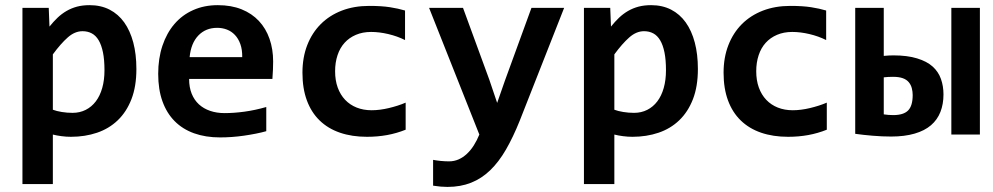

<svg xmlns="http://www.w3.org/2000/svg" viewBox="-20 -527 3889 752"><path d="M514.2 -256.8Q514.2 -188.5 494.9 -138.7Q475.6 -88.9 441.2 -55.9Q406.7 -22.9 359.9 -7.1Q313 8.8 257.8 8.8Q239.3 8.8 220.7 6.3Q202.1 3.9 187 0V193.8H67.9V-496.1H170.9L173.8 -422.9Q189 -441.9 205.3 -457.5Q221.7 -473.1 240.7 -484.1Q259.8 -495.1 281.7 -501Q303.7 -506.8 331.1 -506.8Q375 -506.8 409.2 -489.3Q443.4 -471.7 466.6 -439.2Q489.7 -406.7 502 -360.6Q514.2 -314.5 514.2 -256.8ZM389.2 -252Q389.2 -293 383.3 -321.8Q377.4 -350.6 366.5 -369.1Q355.5 -387.7 339.6 -396.2Q323.7 -404.8 303.2 -404.8Q272.9 -404.8 245.4 -380.4Q217.8 -356 187 -314V-97.2Q201.2 -91.8 221.9 -88.4Q242.7 -85 264.2 -85Q292.5 -85 315.7 -96.7Q338.9 -108.4 355.2 -129.9Q371.6 -151.4 380.4 -182.4Q389.2 -213.4 389.2 -252Z M1049.8 -286.1Q1049.8 -273.9 1049.1 -254.4Q1048.3 -234.9 1046.9 -217.8H720.7Q720.7 -185.1 730.7 -160.2Q740.7 -135.3 759 -118.4Q777.3 -101.6 803 -92.8Q828.6 -84 859.9 -84Q896 -84 937.3 -89.6Q978.5 -95.2 1022.9 -107.9V-13.2Q1003.9 -7.8 981.4 -3.4Q959 1 935.5 4.4Q912.1 7.8 888.2 9.5Q864.3 11.2 841.8 11.2Q785.2 11.2 740.2 -4.9Q695.3 -21 664.1 -52.5Q632.8 -84 616.2 -130.4Q599.6 -176.8 599.6 -237.8Q599.6 -298.3 616.2 -347.9Q632.8 -397.5 663.1 -432.9Q693.4 -468.3 736.6 -487.5Q779.8 -506.8 833 -506.8Q885.7 -506.8 926.3 -490.5Q966.8 -474.1 994.1 -444.8Q1021.5 -415.5 1035.6 -375Q1049.8 -334.5 1049.8 -286.1ZM928.7 -303.2Q929.2 -332.5 921.4 -354.2Q913.6 -376 900.1 -390.1Q886.7 -404.3 868.9 -411.1Q851.1 -418 830.6 -418Q785.6 -418 756.8 -387.9Q728 -357.9 722.7 -303.2Z M1568.8 -19Q1533.7 -4.9 1496.1 2Q1458.5 8.8 1417.5 8.8Q1358.4 8.8 1311.5 -7.3Q1264.6 -23.4 1231.9 -55.2Q1199.2 -86.9 1181.9 -133.8Q1164.6 -180.7 1164.6 -242.2Q1164.6 -301.8 1183.3 -350.1Q1202.1 -398.4 1236.3 -432.6Q1270.5 -466.8 1318.6 -485.4Q1366.7 -503.9 1425.8 -503.9Q1474.1 -503.9 1507.1 -498.8Q1540 -493.7 1566.4 -485.8V-370.1Q1536.1 -385.3 1500.7 -393.6Q1465.3 -401.9 1433.6 -401.9Q1400.4 -401.9 1374 -390.6Q1347.7 -379.4 1329.6 -359.4Q1311.5 -339.4 1302 -310.8Q1292.5 -282.2 1292.5 -248Q1292.5 -212.4 1302.7 -184.1Q1313 -155.8 1331.8 -136Q1350.6 -116.2 1377 -105.7Q1403.3 -95.2 1435.5 -95.2Q1451.2 -95.2 1468.5 -97.4Q1485.8 -99.6 1503.2 -103.8Q1520.5 -107.9 1537.4 -113.3Q1554.2 -118.7 1568.8 -125Z M2015.6 -54.2Q1989.7 10.3 1961.7 58.8Q1933.6 107.4 1899.9 139.9Q1866.2 172.4 1825 188.7Q1783.7 205.1 1732.4 205.1Q1720.2 205.1 1705.8 203.9Q1691.4 202.6 1676.3 200.2V99.1Q1682.1 100.1 1689.7 101.3Q1697.3 102.5 1705.6 103.3Q1713.9 104 1722.4 104.5Q1731 105 1738.3 105Q1758.8 105 1776.4 97.2Q1793.9 89.4 1808.8 75.4Q1823.7 61.5 1835.9 42.2Q1848.1 22.9 1857.4 0L1660.6 -496.1H1793.5L1896.5 -214.8L1927.2 -124L1957.5 -210.9L2061.5 -496.1H2189.5Z M2713.4 -256.8Q2713.4 -188.5 2694.1 -138.7Q2674.8 -88.9 2640.4 -55.9Q2606 -22.9 2559.1 -7.1Q2512.2 8.8 2457 8.8Q2438.5 8.8 2419.9 6.3Q2401.4 3.9 2386.2 0V193.8H2267.1V-496.1H2370.1L2373 -422.9Q2388.2 -441.9 2404.5 -457.5Q2420.9 -473.1 2439.9 -484.1Q2459 -495.1 2481 -501Q2502.9 -506.8 2530.3 -506.8Q2574.2 -506.8 2608.4 -489.3Q2642.6 -471.7 2665.8 -439.2Q2689 -406.7 2701.2 -360.6Q2713.4 -314.5 2713.4 -256.8ZM2588.4 -252Q2588.4 -293 2582.5 -321.8Q2576.7 -350.6 2565.7 -369.1Q2554.7 -387.7 2538.8 -396.2Q2522.9 -404.8 2502.4 -404.8Q2472.2 -404.8 2444.6 -380.4Q2417 -356 2386.2 -314V-97.2Q2400.4 -91.8 2421.1 -88.4Q2441.9 -85 2463.4 -85Q2491.7 -85 2514.9 -96.7Q2538.1 -108.4 2554.4 -129.9Q2570.8 -151.4 2579.6 -182.4Q2588.4 -213.4 2588.4 -252Z M3218.3 -19Q3183.1 -4.9 3145.5 2Q3107.9 8.8 3066.9 8.8Q3007.8 8.8 2960.9 -7.3Q2914.1 -23.4 2881.3 -55.2Q2848.6 -86.9 2831.3 -133.8Q2814 -180.7 2814 -242.2Q2814 -301.8 2832.8 -350.1Q2851.6 -398.4 2885.7 -432.6Q2919.9 -466.8 2968 -485.4Q3016.1 -503.9 3075.2 -503.9Q3123.5 -503.9 3156.5 -498.8Q3189.5 -493.7 3215.8 -485.8V-370.1Q3185.5 -385.3 3150.1 -393.6Q3114.7 -401.9 3083 -401.9Q3049.8 -401.9 3023.4 -390.6Q2997.1 -379.4 2979 -359.4Q2960.9 -339.4 2951.4 -310.8Q2941.9 -282.2 2941.9 -248Q2941.9 -212.4 2952.1 -184.1Q2962.4 -155.8 2981.2 -136Q3000 -116.2 3026.4 -105.7Q3052.7 -95.2 3085 -95.2Q3100.6 -95.2 3117.9 -97.4Q3135.3 -99.6 3152.6 -103.8Q3169.9 -107.9 3186.8 -113.3Q3203.6 -118.7 3218.3 -125Z M3479.5 -310.1Q3533.7 -310.1 3572 -298.3Q3610.4 -286.6 3632.8 -266.4Q3655.3 -246.1 3665.3 -218Q3675.3 -189.9 3675.3 -157.2Q3675.3 -119.1 3663.3 -88.6Q3651.4 -58.1 3626.5 -36.6Q3601.6 -15.1 3562.3 -3.7Q3522.9 7.8 3470.2 7.8Q3435.1 7.8 3397.7 4.6Q3360.4 1.5 3329.6 -2.9V-496.1H3441.4V-308.1Q3451.7 -309.1 3460.9 -309.6Q3470.2 -310.1 3479.5 -310.1ZM3478.5 -76.2Q3518.6 -76.2 3536.6 -94.2Q3554.7 -112.3 3554.7 -154.8Q3554.7 -168 3551.3 -181.4Q3547.9 -194.8 3539.3 -205.1Q3530.8 -215.3 3515.9 -220.7Q3501 -226.1 3477.5 -226.1Q3467.8 -226.1 3458.5 -225.6Q3449.2 -225.1 3441.4 -224.1V-79.1Q3460 -76.2 3478.5 -76.2ZM3706.1 0V-496.1H3817.9V0Z"/></svg>

Font: Code New Roman
Style: Bold
Weight: 700
Monospace: yes
Designer: Sam Radian
Foundry: Code New Roman
Version: Version 1.508 October 19, 2014